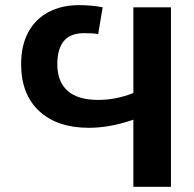

<svg xmlns="http://www.w3.org/2000/svg" viewBox="-20 -716 743 736"><path d="M199.7 -470.2Q199.7 -402.8 239 -367.9Q278.3 -333 356.4 -333Q424.3 -333 491.2 -359.4V-688H635.3V0H491.2V-257.3Q401.4 -226.1 320.8 -226.1Q199.2 -226.1 130.1 -290.3Q61 -354.5 61 -470.2Q61 -542 88.4 -592.5Q115.7 -643.1 166 -669.7Q216.3 -696.3 282.2 -696.3Q332 -696.3 373.5 -688L356.4 -585.4Q337.9 -588.9 302.7 -588.9Q249 -588.9 224.4 -558.3Q199.7 -527.8 199.7 -470.2Z"/></svg>

Font: Arial
Style: Bold
Weight: 700
Designer: Steve Matteson
Foundry: Ascender Corporation
Version: Version 2.00.3